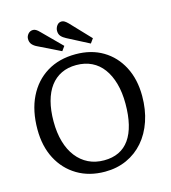

<svg xmlns="http://www.w3.org/2000/svg" viewBox="-133 -1033 1026 1154"><g transform="rotate(-15 380.0 -456.0)"><path d="M377.9 14.2Q279.8 14.2 205.8 -30Q131.8 -74.2 90.8 -152.6Q49.8 -231 49.8 -335.9Q49.8 -452.1 91.3 -536.6Q132.8 -621.1 208.5 -667.5Q284.2 -713.9 387.2 -713.9Q484.4 -713.9 556.6 -670.9Q628.9 -627.9 669.4 -550Q710 -472.2 710 -368.2Q710 -283.2 686 -212.6Q662.1 -142.1 618.2 -91.6Q574.2 -41 513.2 -13.4Q452.1 14.2 377.9 14.2ZM390.1 -53.2Q441.9 -53.2 481.4 -72Q521 -90.8 547.6 -128.4Q574.2 -166 587.6 -221.4Q601.1 -276.9 601.1 -349.1Q601.1 -419.9 585.4 -475.3Q569.8 -530.8 541 -569.8Q512.2 -608.9 470.2 -629.4Q428.2 -649.9 374 -649.9Q322.3 -649.9 281.7 -630.4Q241.2 -610.8 213.1 -573.5Q185.1 -536.1 170.4 -481.4Q155.8 -426.8 155.8 -356.9Q155.8 -287.1 171.9 -231Q188 -174.8 219 -135Q250 -95.2 293 -74.2Q335.9 -53.2 390.1 -53.2ZM493.7 -752 358.9 -821.8Q339.8 -831.5 328.4 -844.2Q316.9 -856.9 316.9 -877.9Q316.9 -895 327.9 -910.4Q338.9 -925.8 357.9 -925.8Q366.7 -925.8 375.7 -920.4Q384.8 -915 397 -902.8L513.7 -779.8ZM315.9 -752 177.7 -819.8Q158.7 -828.6 147.2 -841.8Q135.7 -855 135.7 -876Q135.7 -893.1 147.7 -907Q159.7 -920.9 178.7 -920.9Q187.5 -920.9 196.8 -915.5Q206.1 -910.2 217.8 -897.9L335.9 -779.8Z"/></g></svg>

Font: Literata
Style: Regular
Weight: 400
Designer: Latin by Veronika Burian and Jose Scaglione. Greek by Irene Vlachou. Cyrillic by Vera Evstafieva.
Foundry: TypeTogether
Version: Version 3.002